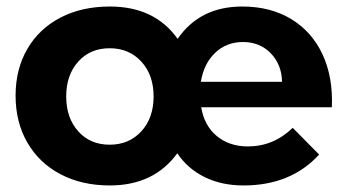

<svg xmlns="http://www.w3.org/2000/svg" viewBox="-20 -563 1066 589"><path d="M413.6 -160.2Q451.2 -201.2 451.2 -267.1Q451.2 -333 413.6 -374Q376 -415 316.4 -415Q256.8 -415 220 -374Q183.1 -333 183.1 -267.1Q183.1 -201.2 220 -160.2Q256.8 -119.1 316.4 -119.1Q376 -119.1 413.6 -160.2ZM596.2 -312H845.2Q844.2 -365.2 810.5 -399.7Q776.9 -434.1 725.6 -434.1Q674.3 -434.1 639.6 -400.6Q605 -367.2 596.2 -312ZM723.1 -543Q810.1 -543 873.5 -504.4Q937 -465.8 969.5 -396Q1002 -326.2 998 -233.9H597.2Q606.9 -176.8 645.5 -145.3Q684.1 -113.8 740.2 -113.8Q819.3 -113.8 877.9 -170.9L959 -88.9Q872.6 5.9 727.1 5.9Q659.2 5.9 607.2 -20Q555.2 -45.9 523.9 -92.8Q452.1 5.9 316.9 5.9Q231 5.9 165.5 -28.6Q100.1 -63 64 -125.5Q27.8 -188 27.8 -269.5Q27.8 -351.1 64 -413.1Q100.1 -475.1 165.5 -509Q231 -543 316.9 -543Q454.6 -543 524.9 -443.8Q593.3 -543 723.1 -543Z"/></svg>

Font: Montserrat-SemiBold
Style: Regular
Weight: 600
Designer: Julieta Ulanovsky
Foundry: Julieta Ulanovsky
Version: Version 6.001